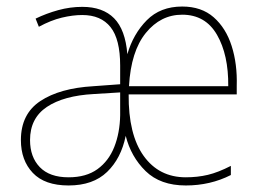

<svg xmlns="http://www.w3.org/2000/svg" viewBox="-20 -651 801 588"><path d="M538 -631Q597 -631 634.5 -598Q672 -565 689.5 -510Q707 -455 705 -388V-362H374Q373 -239 420 -173.5Q467 -108 549 -108Q585 -108 616.5 -115.5Q648 -123 687 -143V-115Q624 -83 549 -83Q471 -83 426 -127Q381 -171 365 -235Q351 -166 308 -124.5Q265 -83 190 -83Q117 -83 80.5 -121.5Q44 -160 44 -222Q44 -302 103.5 -341.5Q163 -381 266 -387L348 -393V-450Q348 -531 318.5 -568Q289 -605 232 -605Q203 -605 169.5 -597Q136 -589 99 -569L89 -594Q122 -610 158.5 -620Q195 -630 232 -630Q295 -630 329.5 -595Q364 -560 370 -485Q388 -547 429.5 -589Q471 -631 538 -631ZM538 -606Q472 -606 426.5 -550Q381 -494 375 -387H679Q680 -483 644.5 -544.5Q609 -606 538 -606ZM267 -363Q175 -358 123.5 -323.5Q72 -289 72 -222Q72 -170 102 -139Q132 -108 190 -108Q244 -108 278.5 -133Q313 -158 330 -201Q347 -244 348 -298V-368Z"/></svg>

Font: Noto Sans Telugu UI SemiCondensed Thin
Style: Regular
Weight: 100
Width: 4
Designer: Jelle Bosma - Monotype Design Team
Foundry: Monotype Imaging Inc.
Version: Version 2.005; ttfautohint (v1.8.4.7-5d5b)